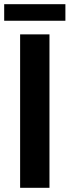

<svg xmlns="http://www.w3.org/2000/svg" viewBox="-35 -896 332 916"><path d="M-15 -797V-876H277V-797ZM61 0V-732H201V0Z"/></svg>

Font: Mina
Style: Bold
Weight: 700
Version: Version 1.000